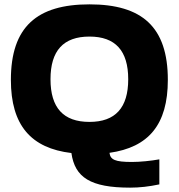

<svg xmlns="http://www.w3.org/2000/svg" viewBox="-20 -699 821 882"><path d="M391 -531C510 -531 569 -466 569 -335C569 -204 510 -139 391 -139C271 -139 212 -204 212 -335C212 -466 271 -531 391 -531ZM30 -332C30 -123 123 -18 308 4C324 116 395 163 578 163C621 163 665 158 712 148V33C673 40 624 45 586 45C509 45 487 35 483 3C662 -22 751 -126 751 -332C751 -576 632 -679 391 -679C150 -679 30 -576 30 -332Z"/></svg>

Font: LT Wave Black
Style: Regular
Weight: 900
Designer: Daniel Lyons
Version: Version 2.5 (Glyphs App)